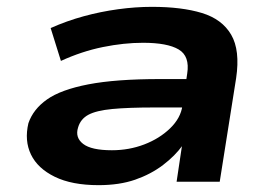

<svg xmlns="http://www.w3.org/2000/svg" viewBox="-20 -531 800 561"><path d="M268 10Q190 10 140 -14.5Q90 -39 70.5 -79.5Q51 -120 63 -171Q77 -212 117.5 -240.5Q158 -269 238 -284.5Q318 -300 448 -300H550L538 -217H432Q355 -217 308 -212.5Q261 -208 238 -195.5Q215 -183 208 -158Q199 -129 223 -110.5Q247 -92 307 -92Q357 -92 401.5 -109Q446 -126 477 -156Q508 -186 513 -222L527 -316Q535 -367 502 -386.5Q469 -406 398 -406Q342 -406 280.5 -393.5Q219 -381 158 -353L128 -449Q175 -470 224.5 -483.5Q274 -497 325 -504Q376 -511 424 -511Q511 -511 570 -493Q629 -475 655.5 -429.5Q682 -384 670 -303L622 0H496L512 -107H514Q492 -76 456.5 -49Q421 -22 375 -6Q329 10 268 10Z"/></svg>

Font: Nunito Sans 7pt Expanded
Style: Bold Italic
Weight: 700
Width: 7
Italic angle: -9°
Designer: Vernon Adams
Foundry: Vernon Adams
Version: Version 3.101;gftools[0.9.27]